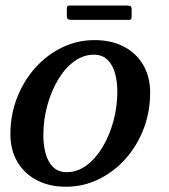

<svg xmlns="http://www.w3.org/2000/svg" viewBox="-20 -680 625 711"><path d="M227.5 -622.5Q227.5 -612 231.5 -609.2Q235.5 -606.5 245 -606.5H456.5Q464.5 -606.5 466 -610Q467.5 -613.5 467.5 -621.5V-644Q467.5 -654 463.8 -656.8Q460 -659.5 450.5 -659.5H237.5Q231 -659.5 229.2 -656.2Q227.5 -653 227.5 -646ZM18.5 -183Q18.5 -125 44 -81.2Q69.5 -37.5 115.8 -13Q162 11.5 224.5 11.5Q288.5 11.5 345 -16Q401.5 -43.5 444.5 -91.5Q487.5 -139.5 511.8 -202.8Q536 -266 536 -337Q536 -395 510.8 -438.8Q485.5 -482.5 439.2 -507Q393 -531.5 330 -531.5Q266 -531.5 209.5 -504Q153 -476.5 110.2 -428.5Q67.5 -380.5 43 -317.5Q18.5 -254.5 18.5 -183ZM140.5 -178.5Q140.5 -235.5 155 -288.8Q169.5 -342 195 -384.8Q220.5 -427.5 254.5 -452.5Q288.5 -477.5 327.5 -477.5Q359 -477.5 378.2 -458.5Q397.5 -439.5 406 -408.5Q414.5 -377.5 414.5 -341.5Q414.5 -285 400 -231.5Q385.5 -178 359.8 -135.2Q334 -92.5 300.2 -67.5Q266.5 -42.5 227.5 -42.5Q195.5 -42.5 176.5 -61.5Q157.5 -80.5 149 -111.5Q140.5 -142.5 140.5 -178.5Z"/></svg>

Font: Besley Medium
Style: Italic
Weight: 500
Italic angle: -13°
Designer: Owen Earl
Foundry: indestructible type*
Version: Version 2.001